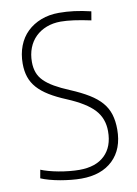

<svg xmlns="http://www.w3.org/2000/svg" viewBox="-86 -810 630 881"><g transform="rotate(-10 228.5 -369.5)"><path d="M221 14Q200 14 174.5 11.5Q149 9 123.5 4.5Q98 0 74.5 -6.5Q51 -13 35 -20L42 -59Q56 -53 77.5 -47Q99 -41 123.5 -36.5Q148 -32 173 -29.5Q198 -27 219 -27Q296 -27 337.5 -67Q379 -107 379 -179Q379 -239 341.5 -279.5Q304 -320 218 -356Q172 -375 139.5 -395Q107 -415 86.5 -438Q66 -461 56.5 -489Q47 -517 47 -552Q47 -597 61.5 -634.5Q76 -672 103 -698Q130 -724 167.5 -738.5Q205 -753 251 -753Q286 -753 321.5 -748.5Q357 -744 399 -734L392 -693Q304 -712 252 -712Q216 -712 186 -700.5Q156 -689 134.5 -668Q113 -647 101.5 -617.5Q90 -588 90 -552Q90 -525 98 -503Q106 -481 124 -463Q142 -445 170.5 -428.5Q199 -412 240 -395Q290 -374 325 -352.5Q360 -331 381.5 -306Q403 -281 412.5 -250Q422 -219 422 -180Q422 -89 368.5 -37.5Q315 14 221 14Z"/></g></svg>

Font: Encode Sans Compressed
Style: ExtraLight
Weight: 200
Designer: Pablo Impallari, Andres Torresi
Foundry: Pablo Impallari, Andres Torresi
Version: Version 1.000; ttfautohint (v1.00) -l 8 -r 50 -G 200 -x 14 -